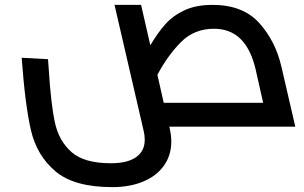

<svg xmlns="http://www.w3.org/2000/svg" viewBox="-20 -520 1247 788"><path d="M677 9Q683 36 683 61Q683 117 653 159.5Q623 202 568 225Q513 248 441 248Q284 248 207.5 183Q131 118 107 14.5Q83 -89 69 -283L177 -277L180 -237Q189 -92 205.5 -16.5Q222 59 274 104.5Q326 150 435 150Q503 150 538.5 125Q574 100 574 54Q574 35 570 19L450 -500H559L597 -334Q627 -385 658.5 -420.5Q690 -456 737.5 -478Q785 -500 852 -500Q977 -500 1044 -425.5Q1111 -351 1135 -246L1192 0H675ZM652 -98H1060L1029 -236Q1009 -320 966.5 -361Q924 -402 858 -402Q777 -402 722.5 -347Q668 -292 626 -213Z"/></svg>

Font: Cairo SemiBold
Style: Italic
Weight: 600
Italic angle: -13°
Designer: Mohamed Gaber, Accademia di Belle Arti di Urbino and others
Foundry: Kief Type Foundry, Accademia di Belle Arti di Urbino and others
Version: Version 3.011